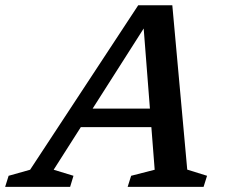

<svg xmlns="http://www.w3.org/2000/svg" viewBox="-84 -726 882 746"><path d="M197 -232 220.5 -304H558.5L534.5 -232ZM643.5 -67 720.5 -43 707 0H412L425.5 -43L517 -66.5L472 -644.5L493.5 -645.5L124.5 -66.5L201.5 -43L188.5 0H-64L-50.5 -43L33 -66.5L453 -705.5H585.5Z"/></svg>

Font: Newsreader 9pt Medium
Style: Italic
Weight: 500
Italic angle: -17°
Designer: Hugues Gentile
Foundry: Production Type
Version: Version 1.003